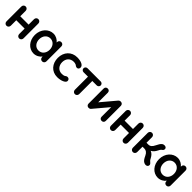

<svg xmlns="http://www.w3.org/2000/svg" viewBox="463 -2152 3768 3768"><g transform="rotate(45 2347.0 -267.5)"><path d="M541 -62V-473C541 -508 515 -535 481 -535C447 -535 421 -508 421 -473V-323H189V-473C189 -508 163 -535 129 -535C95 -535 69 -508 69 -473V-62C69 -27 95 0 129 0C163 0 189 -27 189 -62V-213H421V-62C421 -27 447 0 481 0C515 0 541 -27 541 -62Z M1058 -61C1058 -26 1083 0 1118 0C1153 0 1178 -26 1178 -61V-474C1178 -510 1153 -535 1118 -535C1083 -535 1058 -509 1058 -474V-464C1023 -509 963 -545 893 -545C760 -545 650 -426 650 -267C650 -107 756 10 888 10C960 10 1025 -28 1058 -76ZM770 -267C770 -362 829 -435 916 -435C1004 -435 1063 -362 1063 -267C1063 -172 1004 -100 916 -100C829 -100 770 -172 770 -267Z M1287 -267C1287 -110 1387 10 1545 10C1650 10 1745 -31 1745 -81C1745 -113 1726 -138 1691 -138C1661 -138 1652 -122 1633 -112C1617 -104 1593 -100 1560 -100C1470 -100 1407 -171 1407 -267C1407 -364 1465 -435 1567 -435C1580 -435 1614 -430 1628 -422C1650 -409 1659 -393 1692 -393C1722 -393 1739 -421 1739 -448C1739 -507 1663 -545 1550 -545C1396 -545 1287 -431 1287 -267Z M2087 -62V-425H2211C2241 -425 2266 -450 2266 -480C2266 -510 2241 -535 2211 -535H1843C1813 -535 1788 -510 1788 -480C1788 -450 1813 -425 1843 -425H1967V-62C1967 -27 1993 0 2027 0C2061 0 2087 -27 2087 -62Z M2828 -58V-477C2828 -510 2803 -535 2767 -535C2750 -535 2731 -527 2721 -515L2465 -211V-477C2465 -511 2442 -535 2407 -535C2372 -535 2349 -511 2349 -477V-58C2349 -25 2374 0 2408 0C2426 0 2444 -6 2456 -20L2712 -324V-58C2712 -24 2735 0 2770 0C2805 0 2828 -24 2828 -58Z M3438 -62V-473C3438 -508 3412 -535 3378 -535C3344 -535 3318 -508 3318 -473V-323H3086V-473C3086 -508 3060 -535 3026 -535C2992 -535 2966 -508 2966 -473V-62C2966 -27 2992 0 3026 0C3060 0 3086 -27 3086 -62V-213H3318V-62C3318 -27 3344 0 3378 0C3412 0 3438 -27 3438 -62Z M3696 -62V-210H3748C3793 -210 3833 -183 3860 -123C3886 -65 3911 -31 3937 -16C3957 -4 3974 1 3992 1C4026 1 4049 -21 4049 -50C4049 -71 4039 -85 4023 -97C4003 -112 3988 -127 3969 -165C3941 -218 3909 -250 3866 -266C3907 -287 3938 -322 3964 -374C3984 -415 3998 -429 4014 -439C4032 -450 4041 -468 4041 -488C4041 -514 4019 -535 3985 -535C3967 -535 3949 -533 3926 -514C3906 -497 3884 -463 3858 -409C3829 -349 3797 -320 3745 -320H3696V-473C3696 -508 3670 -535 3636 -535C3602 -535 3576 -508 3576 -473V-62C3576 -27 3602 0 3636 0C3670 0 3696 -27 3696 -62Z M4505 -61C4505 -26 4530 0 4565 0C4600 0 4625 -26 4625 -61V-474C4625 -510 4600 -535 4565 -535C4530 -535 4505 -509 4505 -474V-464C4470 -509 4410 -545 4340 -545C4207 -545 4097 -426 4097 -267C4097 -107 4203 10 4335 10C4407 10 4472 -28 4505 -76ZM4217 -267C4217 -362 4276 -435 4363 -435C4451 -435 4510 -362 4510 -267C4510 -172 4451 -100 4363 -100C4276 -100 4217 -172 4217 -267Z"/></g></svg>

Font: Hotpoint
Style: Bold
Weight: 700
Designer: Andrew Paglinawan, Luciano Perondi, Riccardo Olocco
Foundry: CAST Cooperativa Anonima Servizi Tipografici
Version: Version 1.000;PS 2.1;hotconv 16.6.51;makeotf.lib2.5.65220